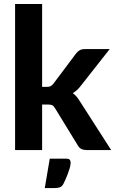

<svg xmlns="http://www.w3.org/2000/svg" viewBox="-20 -766 588 980"><path d="M57 0ZM195 -745.5V-322.5H218Q231 -322.5 238.5 -326.2Q246 -330 253.5 -340L367.5 -492Q376 -503.5 386.8 -509.5Q397.5 -515.5 414 -515.5H540L392 -327.5Q374.5 -304 351.5 -290.5Q363 -282.5 371.5 -272Q380 -261.5 388 -248.5L547.5 0H423.5Q407.5 0 396 -5.2Q384.5 -10.5 377 -24L261 -213.5Q254 -225.5 246.5 -229Q239 -232.5 224 -232.5H195V0H57V-745.5ZM318.5 44Q333.5 44 337 50.8Q340.5 57.5 340.5 63.5Q340.5 68 339.5 75.8Q338.5 83.5 334.8 96Q331 108.5 324 126.8Q317 145 305 170Q297.5 185.5 286.2 189.8Q275 194 257.5 194H208.5L234 44Z"/></svg>

Font: Lato Heavy
Style: Regular
Weight: 800
Designer: Lukasz Dziedzic
Foundry: tyPoland Lukasz Dziedzic
Version: Version 2.007; 2014-02-27